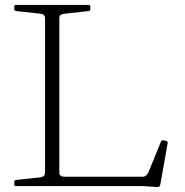

<svg xmlns="http://www.w3.org/2000/svg" viewBox="-20 -756 751 780"><path d="M163 0V-736H221V-54Q221 -46 226.5 -42Q232 -38 241 -38H559Q568 -38 573.5 -43Q579 -48 583 -56L634 -181Q637 -188 644 -186L656 -183Q663 -181 661 -174L632 -10Q631 -4 629 -0.5Q627 3 622 3.5Q617 4 605 3L563 0ZM45 0Q38 0 38 -7V-17Q38 -24 46 -25L147 -36Q156 -38 159.5 -43Q163 -48 163 -57V-220H221V0ZM38 -729Q38 -736 45 -736H340Q347 -736 347 -729V-719Q347 -712 340 -711L240 -700Q231 -699 226 -695Q221 -691 221 -682V-516H163V-679Q163 -689 159.5 -693.5Q156 -698 147 -700L46 -711Q38 -712 38 -719Z"/></svg>

Font: Hahmlet ExtraLight
Style: Regular
Weight: 250
Designer: Minjoo Ham & Mark Frömberg
Foundry: hypertype
Version: Version 1.002